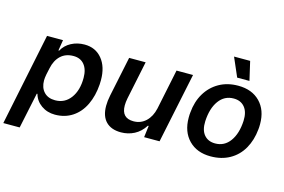

<svg xmlns="http://www.w3.org/2000/svg" viewBox="-132 -989 2076 1405"><g transform="rotate(15 905.5 -286.5)"><path d="M122 -532H243L230 -451L235 -450Q259 -494 304.5 -518Q350 -542 405 -542Q488 -542 537.5 -482Q587 -422 587 -321Q587 -300 586 -289Q580 -201 547.5 -133Q515 -65 458 -27.5Q401 10 326 10Q267 10 222.5 -21.5Q178 -53 164 -104H159L102 167H-22ZM460 -304Q460 -368 430.5 -404Q401 -440 348 -440Q289 -440 251.5 -405Q214 -370 201 -308L190 -257Q185 -230 185 -212Q185 -157 215.5 -124.5Q246 -92 300 -92Q373 -92 416.5 -150.5Q460 -209 460 -304Z M672 -150Q672 -187 681 -230L744 -532H869L809 -243Q803 -213 803 -188Q803 -92 894 -92Q949 -92 987.5 -128.5Q1026 -165 1040 -228L1103 -532H1228L1117 0H1000L1011 -88H1005Q973 -38 926.5 -14Q880 10 826 10Q752 10 712 -31Q672 -72 672 -150Z M1278 -222Q1278 -248 1280 -262Q1287 -345 1324.5 -408Q1362 -471 1424.5 -506.5Q1487 -542 1569 -542Q1673 -542 1734 -480Q1795 -418 1795 -312Q1795 -286 1793 -272Q1785 -188 1748.5 -124Q1712 -60 1649.5 -25Q1587 10 1505 10Q1401 10 1339.5 -53Q1278 -116 1278 -222ZM1672 -303Q1675 -370 1645 -406.5Q1615 -443 1561 -443Q1491 -443 1449 -385Q1407 -327 1402 -229Q1399 -162 1429 -126Q1459 -90 1513 -90Q1583 -90 1625 -148Q1667 -206 1672 -303ZM1483 -740H1605L1638 -597H1545Z"/></g></svg>

Font: Mona Sans SemiBold
Style: Italic
Weight: 600
Italic angle: -11.7°
Designer: Deni Anggara
Foundry: GitHub
Version: Version 2.000